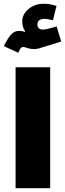

<svg xmlns="http://www.w3.org/2000/svg" viewBox="-29 -993 343 1013"><path d="M235.8 -638.2V0H53.2V-638.2ZM224.1 -891.6Q214.4 -893.6 207 -893.6Q168.5 -893.6 168.5 -863.8Q168.5 -836.9 199.2 -836.9Q209 -836.9 238.3 -844.7L270 -853.5L293.9 -773.9L179.2 -738.3Q164.6 -733.9 151.4 -733.9Q142.6 -733.9 133.1 -735.4Q123.5 -736.8 110.8 -741.2Q99.1 -745.1 91.8 -745.1Q85.4 -745.1 80.6 -739.3Q75.7 -733.4 67.4 -714.8L-8.8 -749.5Q14.2 -795.4 31.5 -812.7Q48.8 -830.1 71.8 -830.1Q89.4 -830.1 101.6 -824.2L104 -827.1Q88.4 -850.1 88.4 -880.9Q88.4 -917.5 121.3 -945.3Q154.3 -973.1 201.7 -973.1Q211.9 -973.1 221.9 -972.4Q231.9 -971.7 244.1 -968.3L269 -961.9L250.5 -886.2Z"/></svg>

Font: Estedad-FD Black
Style: Regular
Weight: 900
Designer: Amin Abedi
Version: Version 7.3